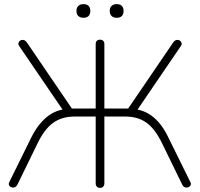

<svg xmlns="http://www.w3.org/2000/svg" viewBox="-20 -903 968 929"><path d="M464 6Q454 6 448.5 0Q443 -6 443 -16V-339H340Q279 -339 237 -308.5Q195 -278 162 -210L64 -9Q60 -1 54 2Q48 5 41.5 4.5Q35 4 30 0.5Q25 -3 23 -9Q21 -15 25 -22L132 -239Q163 -301 206 -336.5Q249 -372 305 -376L292 -359L73 -680Q68 -687 69 -693Q70 -699 74 -703.5Q78 -708 84.5 -709.5Q91 -711 97.5 -708.5Q104 -706 109 -699L338 -363L317 -378H443V-689Q443 -700 448.5 -705.5Q454 -711 464 -711Q474 -711 479.5 -705.5Q485 -700 485 -689V-378H613L590 -363L819 -699Q824 -706 830.5 -708.5Q837 -711 843.5 -709.5Q850 -708 854 -703.5Q858 -699 859 -693Q860 -687 855 -680L636 -359L623 -376Q661 -373 692 -356.5Q723 -340 748.5 -310.5Q774 -281 794 -239L901 -22Q905 -15 903 -9Q901 -3 896 0.5Q891 4 884.5 4.5Q878 5 872 2Q866 -1 862 -9L764 -210Q730 -280 688.5 -309.5Q647 -339 588 -339H485V-16Q485 -6 479.5 0Q474 6 464 6ZM545 -817Q529 -817 520 -825.5Q511 -834 511 -850Q511 -866 520 -874.5Q529 -883 545 -883Q561 -883 569.5 -874.5Q578 -866 578 -850Q578 -834 569.5 -825.5Q561 -817 545 -817ZM384 -817Q368 -817 359 -825.5Q350 -834 350 -850Q350 -866 359 -874.5Q368 -883 384 -883Q400 -883 408.5 -874.5Q417 -866 417 -850Q417 -834 408.5 -825.5Q400 -817 384 -817Z"/></svg>

Font: Nunito ExtraLight
Style: Regular
Weight: 200
Designer: Vernon Adams
Foundry: Vernon Adams
Version: Version 3.602